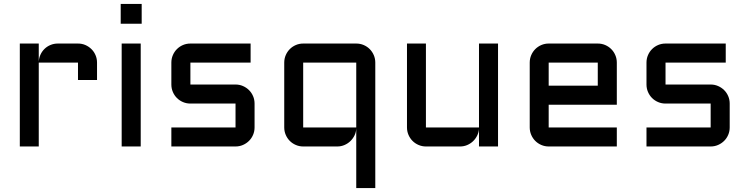

<svg xmlns="http://www.w3.org/2000/svg" viewBox="-20 -740 3776 970"><path d="M175.8 -423.8V0H80.1V-520H175.8V-428.2Q176.8 -447.3 184.6 -464.1Q192.4 -481 205.3 -493.4Q218.3 -505.9 235.4 -512.9Q252.4 -520 272 -520H374Q394 -520 411.4 -512.5Q428.7 -504.9 441.9 -491.9Q455.1 -479 462.6 -461.4Q470.2 -443.8 470.2 -423.8V-335.9H374V-423.8Z M690.9 -520V0H594.7V-520ZM589.8 -720.2H695.8V-620.1H589.8Z M1169.9 -96.2V-216.8H941.9Q921.9 -216.8 904.3 -224.4Q886.7 -231.9 873.8 -244.9Q860.8 -257.8 853.3 -275.4Q845.7 -293 845.7 -313V-423.8Q845.7 -443.8 853.3 -461.4Q860.8 -479 873.8 -491.9Q886.7 -504.9 904.3 -512.5Q921.9 -520 941.9 -520H1246.1V-423.8H941.9V-313H1169.9Q1189.9 -313 1207.3 -305.4Q1224.6 -297.9 1237.8 -284.9Q1251 -272 1258.5 -254.4Q1266.1 -236.8 1266.1 -216.8V-96.2Q1266.1 -76.2 1258.5 -58.6Q1251 -41 1237.8 -28.1Q1224.6 -15.1 1207.3 -7.6Q1189.9 0 1169.9 0H845.7V-96.2Z M1416 -423.8Q1416 -443.8 1423.6 -461.4Q1431.2 -479 1444.1 -491.9Q1457 -504.9 1474.6 -512.5Q1492.2 -520 1511.7 -520H1779.8Q1799.8 -520 1817.4 -512.5Q1835 -504.9 1847.9 -491.9Q1860.8 -479 1868.4 -461.4Q1876 -443.8 1876 -423.8V210H1779.8V-91.8Q1779.3 -72.8 1771.2 -56.2Q1763.2 -39.6 1750.2 -27.1Q1737.3 -14.6 1720.2 -7.3Q1703.1 0 1684.1 0H1511.7Q1492.2 0 1474.6 -7.6Q1457 -15.1 1444.1 -28.1Q1431.2 -41 1423.6 -58.6Q1416 -76.2 1416 -96.2ZM1779.8 -96.2V-423.8H1511.7V-96.2Z M2036.1 -520H2131.8V-96.2H2399.9V-520H2496.1V0H2399.9V-87.9Q2398.4 -69.8 2390.1 -53.7Q2381.8 -37.6 2368.9 -25.6Q2356 -13.7 2339.4 -6.8Q2322.8 0 2304.2 0H2131.8Q2112.3 0 2094.7 -7.6Q2077.1 -15.1 2064.2 -28.1Q2051.3 -41 2043.7 -58.6Q2036.1 -76.2 2036.1 -96.2Z M3096.2 -210.9H2752V-96.2H3096.2V0H2752Q2732.4 0 2714.8 -7.6Q2697.3 -15.1 2684.3 -28.1Q2671.4 -41 2663.8 -58.6Q2656.2 -76.2 2656.2 -96.2V-423.8Q2656.2 -443.8 2663.8 -461.4Q2671.4 -479 2684.3 -491.9Q2697.3 -504.9 2714.8 -512.5Q2732.4 -520 2752 -520H3000Q3020 -520 3037.6 -512.5Q3055.2 -504.9 3068.1 -491.9Q3081.1 -479 3088.6 -461.4Q3096.2 -443.8 3096.2 -423.8ZM2752 -423.8V-307.1H3000V-423.8Z M3570.3 -96.2V-216.8H3342.3Q3322.3 -216.8 3304.7 -224.4Q3287.1 -231.9 3274.2 -244.9Q3261.2 -257.8 3253.7 -275.4Q3246.1 -293 3246.1 -313V-423.8Q3246.1 -443.8 3253.7 -461.4Q3261.2 -479 3274.2 -491.9Q3287.1 -504.9 3304.7 -512.5Q3322.3 -520 3342.3 -520H3646.5V-423.8H3342.3V-313H3570.3Q3590.3 -313 3607.7 -305.4Q3625 -297.9 3638.2 -284.9Q3651.4 -272 3658.9 -254.4Q3666.5 -236.8 3666.5 -216.8V-96.2Q3666.5 -76.2 3658.9 -58.6Q3651.4 -41 3638.2 -28.1Q3625 -15.1 3607.7 -7.6Q3590.3 0 3570.3 0H3246.1V-96.2Z"/></svg>

Font: Aldrich
Style: Regular
Weight: 400
Designer: Matthew Desmond
Foundry: Matthew Desmond
Version: Version 1.001 2011